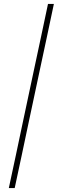

<svg xmlns="http://www.w3.org/2000/svg" viewBox="-20 -806 295 980"><path d="M25 154Q44 66 61 -14Q78 -94 95 -175L155 -457Q172.5 -538 189.5 -618.2Q206.5 -698.5 225 -786H255Q236.5 -698.5 219.5 -618.2Q202.5 -538 185 -457L125 -175Q108 -94 91 -14Q74 66 55 154Z"/></svg>

Font: Heraclito Thin
Style: Italic
Weight: 100
Italic angle: -12°
Designer: Kostas Bartsokas (font) & Cristiano Sobral (main changes)
Foundry: Kostas Bartsokas (font) & Cristiano Sobral (main changes)
Version: Version 1.00;July 8, 2020;FontCreator 13.0.0.2655 64-bit